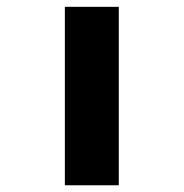

<svg xmlns="http://www.w3.org/2000/svg" viewBox="-20 -551 546 571"><path d="M172.9 0V-530.7H333.3V0Z"/></svg>

Font: Lexend Tera
Style: Regular
Weight: 400
Designer: Bonnie Shaver-Troup, Thomas Jockin
Foundry: Lexend
Version: Version 1.007